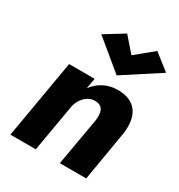

<svg xmlns="http://www.w3.org/2000/svg" viewBox="-176 -859 908 976"><g transform="rotate(30 278.5 -371.0)"><path d="M360 -657 286 -742 174 -673 346 -531 557 -668 463 -742ZM368 -280 319 0H474L524 -296C537 -397 499 -471 389 -470C327 -470 280 -442 247 -399L258 -460H108L29 0H178L227 -284C238 -325 272 -367 321 -364C368 -361 373 -323 368 -280Z"/></g></svg>

Font: Jost*
Style: Bold Italic
Weight: 700
Italic angle: -10°
Version: Version 3.7